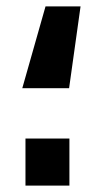

<svg xmlns="http://www.w3.org/2000/svg" viewBox="-20 -583 307 603"><path d="M233 -563 197 -306H50L123 -563ZM198 -148V0H60V-148Z"/></svg>

Font: Cairo Play
Style: Bold
Weight: 700
Version: Version 3.119